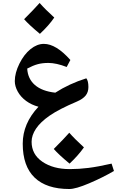

<svg xmlns="http://www.w3.org/2000/svg" viewBox="-20 -939 791 1299"><path d="M449.2 339.8Q294.4 339.8 214.1 262.5Q133.8 185.1 133.8 33.2Q133.8 -103.5 240.2 -216.8Q192.9 -229.5 156.5 -256.3Q120.1 -283.2 100.1 -319.3Q80.1 -355.5 80.1 -390.1Q80.1 -445.3 111.3 -508.3Q142.6 -571.3 186.5 -606.7Q230.5 -642.1 276.9 -642.1Q359.4 -642.1 456.1 -533.2L431.2 -485.8Q360.4 -513.2 307.1 -513.2Q266.6 -513.2 235.1 -504.6Q203.6 -496.1 164.1 -475.1Q168 -405.8 216.3 -363.8Q264.6 -321.8 354 -312Q448.2 -372.6 564 -409.2Q578.1 -392.1 578.1 -350.1Q578.1 -315.9 559.6 -292.7Q541 -269.5 500.5 -252Q378.4 -200.2 315.9 -156.7Q253.4 -113.3 223.6 -68.6Q193.8 -23.9 193.8 20Q193.8 105.5 266.8 155.3Q339.8 205.1 452.1 205.1Q514.6 205.1 578.6 197Q642.6 189 734.9 168L751 217.8Q672.9 263.2 582.5 301.5Q492.2 339.8 449.2 339.8ZM347.2 -820.3Q311.5 -767.6 250 -710Q176.8 -770.5 143.1 -809.1Q213.9 -879.9 248 -918.9Q288.6 -873 347.2 -820.3ZM547.9 58.1Q509.8 112.3 450.7 168Q377.4 107.4 343.8 68.8Q414.6 -2 448.7 -41Q482.9 -1.5 547.9 58.1Z"/></svg>

Font: Droid Arabic Naskh
Style: Bold
Weight: 700
Designer: Pascal Zoghbi
Foundry: Ascender Corporation
Version: Version 1.00